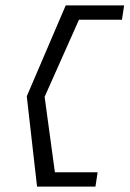

<svg xmlns="http://www.w3.org/2000/svg" viewBox="-20 -620 479 710"><path d="M79 -264 117 70H333L341 17H183L145 -262L272 -547H431L439 -600H223Z"/></svg>

Font: Charger Sport
Style: ExLitObl
Weight: 200
Designer: Jasper
Foundry: Cannot Into Space Fonts
Version: Version 1.1